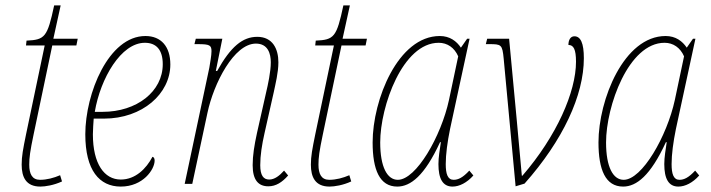

<svg xmlns="http://www.w3.org/2000/svg" viewBox="-20 -679 2626 709"><path d="M129 10C147 10 179 5 209 -9L202 -32C179 -22 153 -15 128 -15C99 -15 88 -36 88 -71C88 -97 91 -120 104 -182L173 -511H262L267 -536H177L204 -659H180C155 -542 146 -532 78 -529L76 -511H145L76 -182C65 -128 60 -102 60 -71C60 -25 76 10 129 10Z M426 10C508 10 551 -53 551 -86C551 -94 548 -99 543 -100C520 -56 480 -16 426 -16C365 -16 323 -74 323 -183C323 -198 325 -227 326 -241H364C506 -241 609 -333 609 -441C609 -507 575 -546 517 -546C381 -546 295 -334 295 -183C295 -50 347 10 426 10ZM359 -266H330C351 -390 427 -521 515 -521C557 -521 581 -495 581 -442C581 -341 485 -266 359 -266Z M971 9C999 9 1022 -6 1044 -31L1029 -49C1012 -30 994 -16 974 -16C953 -16 941 -31 941 -69C941 -105 947 -144 957 -188L991 -339C997 -368 1008 -411 1008 -449C1008 -498 987 -543 930 -543C876 -543 832 -507 782 -417H777L801 -536H703L698 -516H711C754 -516 761 -512 761 -490C761 -474 756 -448 753 -429L662 0H690L746 -262C769 -371 844 -518 925 -518C970 -518 980 -480 980 -449C980 -414 969 -364 963 -339L929 -188C919 -142 913 -105 913 -69C913 -13 935 9 971 9Z M1197 10C1215 10 1247 5 1277 -9L1270 -32C1247 -22 1221 -15 1196 -15C1167 -15 1156 -36 1156 -71C1156 -97 1159 -120 1172 -182L1241 -511H1330L1335 -536H1245L1272 -659H1248C1223 -542 1214 -532 1146 -529L1144 -511H1213L1144 -182C1133 -128 1128 -102 1128 -71C1128 -25 1144 10 1197 10Z M1447 10C1496 10 1548 -30 1605 -154H1608C1604 -127 1599 -98 1599 -73C1599 -19 1615 10 1651 10C1676 10 1704 -4 1728 -31L1713 -49C1689 -23 1672 -15 1655 -15C1633 -15 1626 -37 1626 -73C1626 -109 1632 -154 1642 -203L1714 -536H1705L1682 -503C1666 -527 1641 -546 1604 -546C1450 -546 1356 -311 1356 -153C1356 -52 1382 10 1447 10ZM1449 -15C1410 -15 1384 -62 1384 -153C1384 -287 1467 -521 1600 -521C1632 -521 1658 -503 1672 -471L1638 -310C1609 -176 1517 -15 1449 -15Z M1840 -462 1884 9 1917 -1C2059 -161 2136 -327 2136 -464C2136 -520 2124 -545 2101 -545C2087 -545 2079 -532 2079 -513C2098 -513 2107 -497 2107 -451C2107 -340 2036 -177 1909 -30H1907C1903 -72 1894 -171 1888 -238L1860 -536H1779L1774 -516H1786C1831 -516 1835 -515 1840 -462Z M2281 10C2330 10 2382 -30 2439 -154H2442C2438 -127 2433 -98 2433 -73C2433 -19 2449 10 2485 10C2510 10 2538 -4 2562 -31L2547 -49C2523 -23 2506 -15 2489 -15C2467 -15 2460 -37 2460 -73C2460 -109 2466 -154 2476 -203L2548 -536H2539L2516 -503C2500 -527 2475 -546 2438 -546C2284 -546 2190 -311 2190 -153C2190 -52 2216 10 2281 10ZM2283 -15C2244 -15 2218 -62 2218 -153C2218 -287 2301 -521 2434 -521C2466 -521 2492 -503 2506 -471L2472 -310C2443 -176 2351 -15 2283 -15Z"/></svg>

Font: Noto Serif Condensed Thin
Style: Italic
Weight: 100
Width: 3
Italic angle: -12°
Designer: Monotype Design Team
Foundry: Monotype Imaging Inc.
Version: Version 2.013